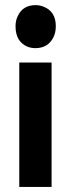

<svg xmlns="http://www.w3.org/2000/svg" viewBox="-20 -734 279 754"><path d="M182.6 0V-488.3H55.7V0ZM199.2 -630.9Q199.2 -689.5 150.4 -708Q135.7 -713.9 120.1 -713.9Q69.3 -713.9 49.8 -670.9Q41 -653.3 41 -630.9Q41 -569.3 89.8 -549.8Q104.5 -544.9 119.1 -544.9Q168 -544.9 189.5 -586.9Q199.2 -606.4 199.2 -630.9Z"/></svg>

Font: Yaldevi Colombo
Style: Bold
Weight: 700
Designer: Sol Matas, Denzil Rajitha, Kosala Senevirathne and Pathum Egodawatta
Foundry: Mooniak
Version: Version 1.020 ; ttfautohint (v1.6)